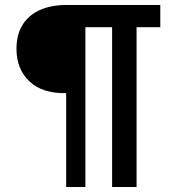

<svg xmlns="http://www.w3.org/2000/svg" viewBox="-20 -749 700 769"><path d="M245 0V-376Q150 -374 98 -423Q46 -472 46 -553Q46 -610 70 -649Q94 -688 139 -708.5Q184 -729 245 -729H622V-640H527V0H429V-640H322V0Z"/></svg>

Font: Mona Sans ExtraLight Medium
Style: Regular
Weight: 500
Version: Version 2.000